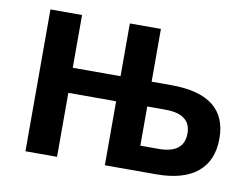

<svg xmlns="http://www.w3.org/2000/svg" viewBox="-64 -633 950 724"><g transform="rotate(10 411.0 -271.5)"><path d="M74 0V-543H195V-341H378V-543H497V-341H572Q786 -341 786 -174Q786 -89 732 -44.5Q678 0 574 0H378V-245H195V0ZM497 -96H567Q664 -96 664 -172Q664 -246 567 -246H497Z"/></g></svg>

Font: Noto Sans SemiCondensed SemiBold
Style: Regular
Weight: 600
Width: 4
Designer: Monotype Design Team
Foundry: Monotype Imaging Inc.
Version: Version 2.013; ttfautohint (v1.8.4.7-5d5b)